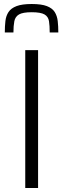

<svg xmlns="http://www.w3.org/2000/svg" viewBox="-20 -938 317 958"><path d="M106 0V-688H170V0ZM138 -918Q187 -918 214 -907.5Q241 -897 253 -878Q265 -859 268 -833Q271 -807 271 -776H228Q228 -809 224.5 -832Q221 -855 202 -866Q183 -877 138 -877Q94 -877 75 -866Q56 -855 51.5 -832Q47 -809 47 -776H4Q4 -807 7 -833Q10 -859 22.5 -878Q35 -897 62.5 -907.5Q90 -918 138 -918Z"/></svg>

Font: Saira Thin Light
Style: Regular
Weight: 300
Version: Version 1.101